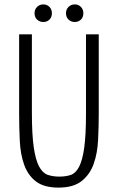

<svg xmlns="http://www.w3.org/2000/svg" viewBox="-20 -843 536 873"><path d="M67 -687V-329Q67 -263 70 -202Q73 -141 90 -93.5Q107 -46 143.5 -18Q180 10 246 10Q314 10 351.5 -20Q389 -50 406 -98Q423 -146 426 -206.5Q429 -267 429 -328V-687H371V-328Q371 -229 363 -171.5Q355 -114 339.5 -84.5Q324 -55 301.5 -47.5Q279 -40 250 -40Q220 -40 197 -48Q174 -56 158 -85.5Q142 -115 133.5 -173Q125 -231 125 -331V-687ZM177 -743Q194 -743 205 -754Q216 -765 216 -783Q216 -800 205 -811.5Q194 -823 177 -823Q160 -823 148.5 -811.5Q137 -800 137 -783Q137 -765 148.5 -754Q160 -743 177 -743ZM320 -743Q337 -743 348 -754Q359 -765 359 -783Q359 -800 348 -811.5Q337 -823 320 -823Q303 -823 291.5 -811.5Q280 -800 280 -783Q280 -765 291.5 -754Q303 -743 320 -743Z"/></svg>

Font: Secuela Light
Style: Regular
Weight: 300
Designer: Fernando Haro
Foundry: deFharo
Version: Version 1.708